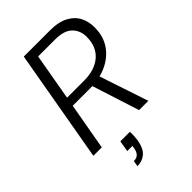

<svg xmlns="http://www.w3.org/2000/svg" viewBox="-270 -800 1126 1126"><g transform="rotate(-45 293.0 -237.0)"><path d="M34 0 157 -700H373Q446 -700 490.5 -675.5Q535 -651 554.5 -610.5Q574 -570 572 -521Q571 -452 536 -401Q501 -350 440 -321.5Q379 -293 297 -293H156L104 0ZM413 0 312 -315H385L490 0ZM166 -350H307Q394 -350 446 -393Q498 -436 500 -516Q502 -569 468.5 -605Q435 -641 357 -641H217ZM174 226 180 190Q205 190 218 176Q231 162 235 135L237 121H194L206 52H285Q286 70 285 87.5Q284 105 282 119Q272 177 243.5 201.5Q215 226 174 226Z"/></g></svg>

Font: DM Sans 17pt Light
Style: Italic
Weight: 300
Italic angle: -10°
Version: Version 4.004;gftools[0.9.30]